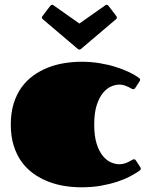

<svg xmlns="http://www.w3.org/2000/svg" viewBox="-20 -777 629 817"><path d="M380.9 -247.1Q380.9 -197.8 391.4 -165Q401.9 -132.3 418 -113Q434.1 -93.8 452.6 -85.9Q471.2 -78.1 487.3 -78.1Q499.5 -78.1 509.8 -81.3Q520 -84.5 527.8 -88.6Q535.6 -92.8 541 -95.9Q546.4 -99.1 549.3 -99.1Q553.7 -99.1 555.4 -97.7Q557.1 -96.2 559.6 -92.3L576.7 -65.9Q579.1 -62 579.1 -59.1Q579.1 -55.7 577.1 -53.7Q575.2 -51.8 573.2 -50.3Q557.1 -39.1 533.7 -26.6Q510.3 -14.2 479.2 -3.9Q448.2 6.3 410.2 13.2Q372.1 20 327.1 20Q290.5 20 253.9 14.2Q217.3 8.3 183.8 -4.9Q150.4 -18.1 121.6 -38.8Q92.8 -59.6 71.5 -89.1Q50.3 -118.7 38.1 -158Q25.9 -197.3 25.9 -247.1Q25.9 -296.9 38.1 -336.2Q50.3 -375.5 71.5 -405Q92.8 -434.6 121.6 -455.3Q150.4 -476.1 183.8 -489.3Q217.3 -502.4 253.9 -508.3Q290.5 -514.2 327.1 -514.2Q367.2 -514.2 404.3 -508.1Q441.4 -502 472.9 -491.9Q504.4 -481.9 529.5 -470Q554.7 -458 570.3 -446.3Q572.3 -444.8 574.2 -442.9Q576.2 -440.9 576.2 -437.5Q576.2 -434.1 573.7 -430.7L556.6 -404.3Q554.2 -400.4 552.5 -398.9Q550.8 -397.5 546.4 -397.5Q543.5 -397.5 538.6 -400.4Q533.7 -403.3 526.4 -407Q519 -410.6 509.3 -413.8Q499.5 -417 487.3 -417Q471.2 -417 452.6 -408.9Q434.1 -400.9 418 -381.3Q401.9 -361.8 391.4 -329.1Q380.9 -296.4 380.9 -247.1ZM427.2 -753.9Q429.2 -754.9 430.7 -755.9Q432.1 -756.8 433.6 -756.8Q438 -756.8 441.9 -752L474.6 -709Q477.5 -705.1 477.5 -702.1Q477.5 -698.2 473.1 -694.8L324.7 -568.8Q323.2 -567.9 321.8 -566.9Q320.3 -565.9 317.9 -565.9Q315.4 -565.9 314 -566.9Q312.5 -567.9 311 -568.8L162.6 -694.8Q158.2 -698.2 158.2 -702.1Q158.2 -705.1 161.1 -709L193.8 -752Q196.3 -754.9 198 -755.9Q199.7 -756.8 202.1 -756.8Q203.6 -756.8 205.1 -755.9Q206.5 -754.9 208.5 -753.9L317.9 -676.8Z"/></svg>

Font: Fascinate
Style: Regular
Weight: 900
Designer: Astigmatic (AOETI)
Foundry: Astigmatic (AOETI)
Version: Version 1.000